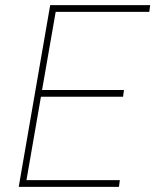

<svg xmlns="http://www.w3.org/2000/svg" viewBox="-20 -731 627 751"><path d="M461.4 -352.5H140.1L83.5 -26.4H448.7L445.3 0H53.2L176.3 -710.9H567.4L564 -684.6H197.8L144.5 -378.9H464.8Z"/></svg>

Font: Roboto Mono Thin
Style: Italic
Weight: 250
Designer: Google
Version: Version 2.000985; 2015; ttfautohint (v1.3)